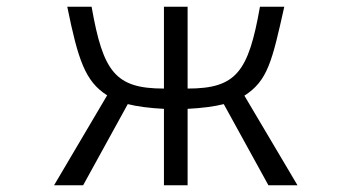

<svg xmlns="http://www.w3.org/2000/svg" viewBox="-20 -518 1040 568"><path d="M860 30 703 -235C772 -279 785 -337 821 -498H749C715 -305 679 -256 535 -256V-498H465V-256C321 -256 285 -305 251 -498H179C211 -341 232 -277 297 -236L140 30H226L358 -210C385 -203 424 -198 465 -196V30H535V-196C576 -198 615 -203 642 -210L774 30Z"/></svg>

Font: LINE Seed JP_OTF Regular
Style: Regular
Weight: 400
Designer: LY Corporation & Fontrix & Fontworks
Version: Version 1.002